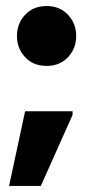

<svg xmlns="http://www.w3.org/2000/svg" viewBox="-20 -540 283 635"><path d="M134 -322Q90 -322 63 -351Q36 -380 36 -421Q36 -462 63 -491Q90 -520 134 -520Q178 -520 205 -491Q232 -462 232 -421Q232 -380 205 -351Q178 -322 134 -322ZM115 75H10L63 -172H220V-160Z"/></svg>

Font: Phudu ExtraBold
Style: Regular
Weight: 800
Version: Version 1.005;gftools[0.9.23]